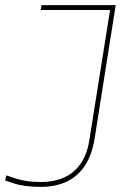

<svg xmlns="http://www.w3.org/2000/svg" viewBox="-45 -720 475 750"><path d="M-25 -15 -20 -35Q-4 -29 15 -23Q34 -17 58.5 -13Q83 -9 116 -9Q164 -9 203 -25.5Q242 -42 268.5 -78.5Q295 -115 304 -173L385 -681H114L117 -700H407L324 -175Q314 -115 287 -73.5Q260 -32 216.5 -11Q173 10 114 10Q80 10 55 6.5Q30 3 10.5 -3Q-9 -9 -25 -15Z"/></svg>

Font: Georama ExtraCondensed Thin Thin
Style: Italic
Weight: 250
Italic angle: -9°
Version: Version 1.001